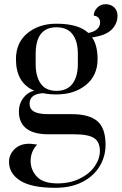

<svg xmlns="http://www.w3.org/2000/svg" viewBox="-20 -640 580 915"><path d="M419 -462Q445 -424 445 -358Q445 -280 389.5 -235Q334 -190 249 -190Q214 -190 185 -196Q121 -192 121 -146Q121 -120 142.5 -108Q164 -96 211 -96H323Q404 -96 443.5 -63Q483 -30 483 50Q483 106 454.5 153Q426 200 372 227.5Q318 255 243 255Q130 255 76.5 221Q23 187 23 131Q23 97 49 71Q75 45 120 45Q129 45 157 49Q126 82 126 127Q126 170 156 202Q186 234 254 234Q313 234 359.5 211.5Q406 189 431 153Q456 117 456 79Q456 37 429 18.5Q402 0 333 0H211Q141 0 105.5 -27.5Q70 -55 70 -109Q70 -145 90.5 -172.5Q111 -200 143 -208Q56 -245 56 -358Q56 -437 111 -482Q166 -527 249 -527Q354 -527 401 -483Q429 -488 443 -501.5Q457 -515 457 -532Q457 -548 448 -556.5Q439 -565 427 -565Q427 -587 443.5 -603.5Q460 -620 483 -620Q508 -620 524 -605Q540 -590 540 -565Q540 -526 511 -498Q482 -470 419 -462ZM351 -383Q351 -444 325.5 -477Q300 -510 249 -510Q150 -510 150 -383V-334Q150 -275 174.5 -241Q199 -207 249 -207Q300 -207 325.5 -241Q351 -275 351 -334Z"/></svg>

Font: Prata
Style: Regular
Weight: 400
Designer: Ivan Petrov
Foundry: Cyreal
Version: Version 2.000